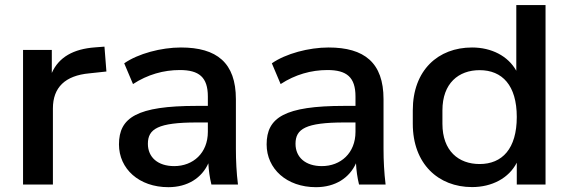

<svg xmlns="http://www.w3.org/2000/svg" viewBox="-20 -739 2280 769"><path d="M191.9 0V-304.7C191.9 -388.7 240.7 -436.5 338.4 -445.3L406.2 -452.6L398.4 -552.2L360.8 -549.3C274.9 -543 215.8 -510.7 187.5 -446.8V-539.1H72.3V0Z M654.3 10.7C731.9 10.7 788.6 -26.9 814.5 -85C815.9 -56.6 819.8 -28.3 826.7 0H933.1C927.2 -47.4 924.8 -95.7 924.8 -143.1V-341.8C924.8 -487.8 848.1 -548.8 704.6 -548.8C626 -548.8 533.2 -524.4 477.5 -485.4L512.7 -402.3C570.8 -440.4 635.3 -458.5 700.2 -458.5C777.3 -458.5 812.5 -429.7 812.5 -352.5V-314.9H767.6C528.3 -314.9 456.5 -268.1 456.5 -160.6C456.5 -63 536.6 10.7 654.3 10.7ZM677.7 -73.7C612.3 -73.7 572.3 -108.9 572.3 -163.1C572.3 -222.7 612.8 -248.5 768.6 -248.5H812.5V-210.9C812.5 -126 753.4 -73.7 677.7 -73.7Z M1245.6 10.7C1323.2 10.7 1379.9 -26.9 1405.8 -85C1407.2 -56.6 1411.1 -28.3 1418 0H1524.4C1518.6 -47.4 1516.1 -95.7 1516.1 -143.1V-341.8C1516.1 -487.8 1439.5 -548.8 1295.9 -548.8C1217.3 -548.8 1124.5 -524.4 1068.8 -485.4L1104 -402.3C1162.1 -440.4 1226.6 -458.5 1291.5 -458.5C1368.7 -458.5 1403.8 -429.7 1403.8 -352.5V-314.9H1358.9C1119.6 -314.9 1047.9 -268.1 1047.9 -160.6C1047.9 -63 1127.9 10.7 1245.6 10.7ZM1269 -73.7C1203.6 -73.7 1163.6 -108.9 1163.6 -163.1C1163.6 -222.7 1204.1 -248.5 1359.9 -248.5H1403.8V-210.9C1403.8 -126 1344.7 -73.7 1269 -73.7Z M1870.6 10.3C1950.2 10.3 2018.1 -25.4 2049.8 -87.4V0H2165V-718.8H2047.9V-455.6C2014.6 -515.1 1948.2 -548.8 1870.6 -548.8C1734.9 -548.8 1633.3 -458 1633.3 -296.9V-243.2C1633.3 -82.5 1735.8 10.3 1870.6 10.3ZM1900.9 -82C1816.9 -82 1752 -134.3 1752 -243.2V-296.9C1752 -405.8 1816.9 -458 1900.9 -458C1991.7 -458 2049.8 -397 2049.8 -270.5C2049.8 -143.6 1991.7 -82 1900.9 -82Z"/></svg>

Font: Winston Medium
Style: Regular
Weight: 500
Designer: Vernon Adams, Kim Jin-seong, David Berlow, Cristiano Sobral
Foundry: The Winston Project Authors
Version: Version 3.004